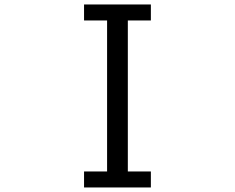

<svg xmlns="http://www.w3.org/2000/svg" viewBox="-20 -805 1040 850"><path d="M352.1 -714.4V-785.2H647.9V-714.4H545.9V-45.9H647.9V24.9H352.1V-45.9H454.1V-714.4Z"/></svg>

Font: FORM UDPGothic
Style: Regular
Weight: 400
Foundry: Pronama LLC
Version: Version 1.05101